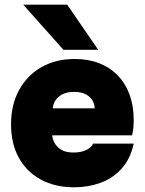

<svg xmlns="http://www.w3.org/2000/svg" viewBox="-20 -789 616 817"><path d="M296 8Q215 8 154.5 -24.5Q94 -57 60.5 -117Q27 -177 27 -260Q27 -343 61 -405.5Q95 -468 156 -503Q217 -538 298 -538Q356 -538 402 -520Q448 -502 481 -468Q514 -434 531.5 -386Q549 -338 549 -278Q549 -261 547.5 -245.5Q546 -230 542 -213H202Q204 -194 214.5 -177Q225 -160 244 -150Q263 -140 292 -140Q316 -140 333.5 -145.5Q351 -151 362 -160Q373 -169 376 -178H549Q535 -113 497.5 -71.5Q460 -30 407.5 -11Q355 8 296 8ZM205 -328H383Q383 -343 374.5 -359.5Q366 -376 346.5 -387Q327 -398 295 -398Q264 -398 244 -387Q224 -376 214.5 -359.5Q205 -343 205 -328ZM250 -577 79 -769H266L398 -577Z"/></svg>

Font: Onest Black
Style: Regular
Weight: 900
Designer: Dmitri Voloshin, Andrey Kudryavtsev
Foundry: Dmitri Voloshin, Andrey Kudryavtsev
Version: Version 1.000;gftools[0.9.33]